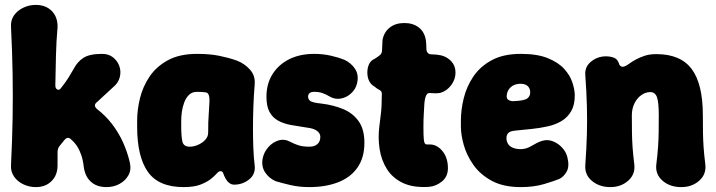

<svg xmlns="http://www.w3.org/2000/svg" viewBox="-20 -742 2925 784"><path d="M126 22Q99 22 75 10.5Q51 -1 37 -21.5Q23 -42 25 -69Q30 -170 31.5 -260Q33 -350 31.5 -440.5Q30 -531 25 -631Q23 -659 37 -679Q51 -699 75 -710.5Q99 -722 126 -722Q167 -722 191.5 -697Q216 -672 215 -631Q210 -575 208.5 -515.5Q207 -456 206 -397Q205 -381 214 -376.5Q223 -372 231 -385Q247 -405 259 -424Q271 -443 281 -461Q296 -490 321 -506Q346 -522 397 -522Q424 -522 442 -507.5Q460 -493 467.5 -471.5Q475 -450 469 -426.5Q463 -403 442 -386L377 -326Q358 -312 377 -296Q411 -270 437.5 -235.5Q464 -201 482 -161.5Q500 -122 510 -79Q517 -49 504.5 -26.5Q492 -4 468 9Q444 22 415 22Q375 22 351 0Q327 -22 322 -61Q319 -88 312 -108.5Q305 -129 295 -144.5Q285 -160 272 -171Q257 -188 242 -169L225 -148Q215 -137 215 -121V-67Q215 -27 190.5 -2.5Q166 22 126 22Z M730 22Q628 22 584 -40Q540 -102 540 -225V-250Q540 -293 551.5 -340.5Q563 -388 590.5 -429Q618 -470 665.5 -496Q713 -522 785 -522Q837 -522 876 -514Q915 -506 946 -495Q978 -483 1000.5 -458Q1023 -433 1020 -398Q1016 -349 1014.5 -303.5Q1013 -258 1013 -216.5Q1013 -175 1014.5 -137Q1016 -99 1020 -66Q1024 -31 997.5 -9.5Q971 12 936 12Q925 12 916 5Q907 -2 901 -13Q894 -26 891.5 -34.5Q889 -43 880 -43Q873 -43 864.5 -33Q856 -23 840 -10.5Q824 2 798 12Q772 22 730 22ZM755 -143Q771 -143 788.5 -150.5Q806 -158 818 -171Q830 -184 830 -200Q830 -225 830.5 -243Q831 -261 832.5 -279Q834 -297 835 -322Q838 -364 819 -365Q813 -366 803.5 -366.5Q794 -367 785 -367Q764 -367 751.5 -354.5Q739 -342 732 -323Q725 -304 722.5 -284.5Q720 -265 720 -250V-225Q720 -187 724.5 -165Q729 -143 755 -143Z M1243 22Q1201 22 1165 13.5Q1129 5 1106 -2Q1078 -14 1062 -39Q1046 -64 1053 -97Q1058 -121 1075.5 -141Q1093 -161 1117 -168.5Q1141 -176 1165 -163Q1180 -155 1198 -149Q1216 -143 1243 -143Q1264 -143 1276 -153.5Q1288 -164 1288 -183Q1288 -198 1274 -208Q1260 -218 1233 -221Q1199 -226 1168.5 -231.5Q1138 -237 1115.5 -249.5Q1093 -262 1080.5 -285Q1068 -308 1068 -347Q1068 -400 1093 -439.5Q1118 -479 1161.5 -500.5Q1205 -522 1263 -522Q1299 -522 1331.5 -514.5Q1364 -507 1386 -498Q1414 -485 1430 -460.5Q1446 -436 1438 -402Q1433 -379 1414.5 -361.5Q1396 -344 1371.5 -339.5Q1347 -335 1324 -349Q1311 -357 1296.5 -362Q1282 -367 1263 -367Q1251 -367 1244.5 -362Q1238 -357 1238 -347Q1238 -337 1246.5 -330Q1255 -323 1293 -319Q1342 -313 1381.5 -296.5Q1421 -280 1444.5 -247Q1468 -214 1468 -159Q1468 -98 1439.5 -57.5Q1411 -17 1360 2.5Q1309 22 1243 22Z M1731 21Q1667 25 1625 5Q1583 -15 1560 -51.5Q1537 -88 1530 -134Q1523 -180 1529 -226Q1532 -252 1534.5 -271Q1537 -290 1538 -309.5Q1539 -329 1539 -354Q1540 -365 1536 -369.5Q1532 -374 1525.5 -377Q1519 -380 1510 -388Q1495 -396 1487.5 -411Q1480 -426 1480 -446Q1480 -465 1487 -480Q1494 -495 1510 -502Q1523 -510 1531.5 -517Q1540 -524 1540 -537Q1540 -546 1541 -558.5Q1542 -571 1542 -579Q1548 -611 1571.5 -629.5Q1595 -648 1631 -648Q1667 -648 1690.5 -629.5Q1714 -611 1719 -577Q1720 -570 1720.5 -561.5Q1721 -553 1721 -545Q1721 -520 1743 -520Q1752 -520 1762 -519Q1772 -518 1781 -516Q1806 -510 1823 -491.5Q1840 -473 1840 -446Q1840 -418 1822.5 -394.5Q1805 -371 1779 -363Q1769 -361 1758 -361Q1747 -361 1737 -362Q1726 -364 1720.5 -353Q1715 -342 1713 -321Q1712 -298 1710.5 -277.5Q1709 -257 1709 -222Q1709 -189 1710.5 -173.5Q1712 -158 1716.5 -154.5Q1721 -151 1731 -152Q1762 -154 1785.5 -126.5Q1809 -99 1809 -55Q1809 -21 1784.5 -1Q1760 19 1731 21Z M2107 22Q2035 22 1987.5 -4Q1940 -30 1912.5 -69.5Q1885 -109 1873.5 -150.5Q1862 -192 1862 -225V-250Q1862 -293 1873.5 -340.5Q1885 -388 1912.5 -429Q1940 -470 1987.5 -496Q2035 -522 2107 -522Q2174 -522 2217 -504.5Q2260 -487 2284 -460.5Q2308 -434 2317.5 -404.5Q2327 -375 2327 -352Q2327 -313 2312 -287.5Q2297 -262 2272.5 -247.5Q2248 -233 2216.5 -226Q2185 -219 2151.5 -215.5Q2118 -212 2087 -209Q2063 -207 2055.5 -199Q2048 -191 2048 -178Q2048 -165 2054.5 -154.5Q2061 -144 2074.5 -138.5Q2088 -133 2107 -133Q2129 -133 2151 -146.5Q2173 -160 2191 -166Q2214 -174 2236.5 -165.5Q2259 -157 2275.5 -139Q2292 -121 2297 -99Q2306 -62 2293.5 -40.5Q2281 -19 2263 -11Q2244 -3 2202 9.5Q2160 22 2107 22ZM2079 -329Q2121 -331 2133 -340Q2145 -349 2145 -364Q2145 -376 2140 -384Q2135 -392 2126.5 -396Q2118 -400 2107 -400Q2090 -400 2077.5 -394Q2065 -388 2057 -376Q2049 -364 2049 -347Q2049 -337 2059 -332.5Q2069 -328 2079 -329Z M2370 -435Q2367 -469 2393.5 -490.5Q2420 -512 2454 -512Q2472 -512 2486.5 -506.5Q2501 -501 2507 -484Q2509 -475 2516 -471Q2523 -467 2535 -473Q2541 -476 2551.5 -483.5Q2562 -491 2577.5 -499.5Q2593 -508 2613 -514.5Q2633 -521 2660 -521Q2759 -521 2804.5 -460Q2850 -399 2850 -271Q2850 -229 2850.5 -199.5Q2851 -170 2853 -141Q2855 -112 2860 -71Q2865 -31 2835.5 -4.5Q2806 22 2762 22Q2715 22 2685 -4.5Q2655 -31 2660 -71Q2665 -112 2667 -141Q2669 -170 2669.5 -199.5Q2670 -229 2670 -271Q2670 -325 2662.5 -345.5Q2655 -366 2635 -366Q2616 -366 2598.5 -353.5Q2581 -341 2570.5 -319.5Q2560 -298 2560 -271Q2560 -229 2560.5 -199.5Q2561 -170 2563 -141Q2565 -112 2570 -71Q2575 -31 2545.5 -4.5Q2516 22 2472 22Q2428 22 2397.5 -3Q2367 -28 2370 -68Q2375 -138 2376.5 -194.5Q2378 -251 2376.5 -308.5Q2375 -366 2370 -435Z"/></svg>

Font: Winky Sans ExtraBold
Style: Regular
Weight: 800
Designer: Simon Atzbach
Foundry: typofactur
Version: Version 1.205